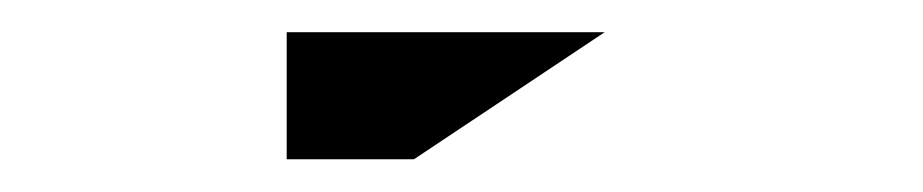

<svg xmlns="http://www.w3.org/2000/svg" viewBox="-20 -762 567 118"><path d="M156.2 -664.1V-742.2H351.6L234.4 -664.1Z"/></svg>

Font: Leporid
Style: Regular
Weight: 400
Designer: GGBotNet
Foundry: GGBotNet
Version: 1.00